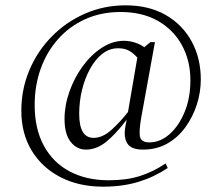

<svg xmlns="http://www.w3.org/2000/svg" viewBox="-20 -582 833 720"><path d="M367 118Q276 118 207 82.5Q138 47 99 -17Q60 -81 60 -167Q60 -247 90 -318.5Q120 -390 174 -445Q228 -500 299 -531Q370 -562 451 -562Q538 -562 601 -526Q664 -490 698.5 -427Q733 -364 733 -284Q733 -236 718 -189.5Q703 -143 675 -104.5Q647 -66 607 -43.5Q567 -21 516 -21Q472 -21 457.5 -44Q443 -67 450 -107L455 -133Q414 -79 378 -50Q342 -21 302 -21Q268 -21 245 -50Q222 -79 222 -136Q222 -187 240.5 -239Q259 -291 290.5 -334Q322 -377 362 -403Q402 -429 445 -429Q465 -429 485.5 -422.5Q506 -416 521 -405L544 -424H561L510 -143Q500 -87 505.5 -67.5Q511 -48 540 -48Q581 -48 616 -79Q651 -110 672.5 -162.5Q694 -215 694 -281Q694 -354 662.5 -412Q631 -470 572.5 -503.5Q514 -537 432 -537Q359 -537 299.5 -510Q240 -483 197.5 -435Q155 -387 132.5 -324Q110 -261 110 -188Q110 -99 144.5 -35.5Q179 28 241.5 61Q304 94 388 94Q455 94 505 78Q555 62 601 31L609 48Q558 82 499 100Q440 118 367 118ZM277 -155Q277 -65 331 -65Q365 -65 398.5 -95.5Q432 -126 460 -162L495 -366Q481 -382 464.5 -391.5Q448 -401 423 -401Q390 -401 363.5 -380Q337 -359 317.5 -323.5Q298 -288 287.5 -244.5Q277 -201 277 -155Z"/></svg>

Font: Spectral Light
Style: Italic
Weight: 300
Italic angle: -10°
Designer: Jean-Baptiste Levee
Foundry: Production Type
Version: Version 2.001